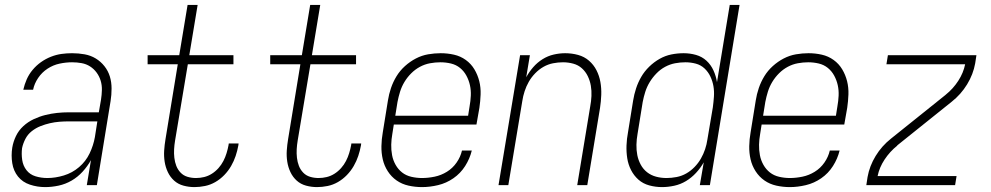

<svg xmlns="http://www.w3.org/2000/svg" viewBox="-20 -755 4040 783"><path d="M164 8Q132 8 102 -2Q72 -12 53.5 -35Q35 -58 30 -89.5Q25 -121 30 -153Q34 -177 45 -200Q56 -223 75 -240.5Q94 -258 117.5 -269Q141 -280 165 -286Q189 -292 213 -294.5Q237 -297 261 -297H383L392 -349Q395 -368 395.5 -388Q396 -408 390.5 -426Q385 -444 374 -459Q363 -474 347.5 -484Q332 -494 313 -497.5Q294 -501 274 -501Q249 -501 223 -495.5Q197 -490 174 -475Q151 -460 135.5 -437Q120 -414 115 -389H75Q80 -411 89 -431.5Q98 -452 113 -470Q128 -488 147 -501.5Q166 -515 187.5 -523.5Q209 -532 230.5 -535Q252 -538 274 -538Q300 -538 325 -533.5Q350 -529 370.5 -516.5Q391 -504 406 -485Q421 -466 428 -443Q435 -420 435 -394Q435 -368 431 -343L375 0H334L351 -102Q337 -77 317 -55Q297 -33 272 -18.5Q247 -4 219 2Q191 8 164 8ZM173 -29Q206 -29 240.5 -39.5Q275 -50 302.5 -73.5Q330 -97 345.5 -129.5Q361 -162 367 -196L377 -260H261Q242 -260 222.5 -258.5Q203 -257 183.5 -252.5Q164 -248 145 -240.5Q126 -233 109.5 -220Q93 -207 83.5 -188.5Q74 -170 70 -151Q67 -127 70.5 -103Q74 -79 88 -61Q102 -43 125 -36Q148 -29 173 -29Z M773 8Q750 8 728 2Q706 -4 690 -18.5Q674 -33 664.5 -53Q655 -73 651.5 -95.5Q648 -118 649.5 -141Q651 -164 655 -188L705 -493H582V-530H711L745 -735H786L752 -530H932V-493H746L694 -182Q691 -164 690 -146.5Q689 -129 691 -111.5Q693 -94 699 -78.5Q705 -63 716.5 -51Q728 -39 744.5 -34Q761 -29 779 -29Q796 -29 812.5 -33Q829 -37 844 -46.5Q859 -56 871 -69.5Q883 -83 891 -98.5Q899 -114 904 -130.5Q909 -147 912 -163Q912 -165 912.5 -167Q913 -169 913 -170H953Q953 -168 952.5 -166Q952 -164 952 -162Q948 -140 941 -119Q934 -98 922.5 -78Q911 -58 894.5 -41Q878 -24 858 -12.5Q838 -1 816 3.5Q794 8 773 8Z M1273 8Q1250 8 1228 2Q1206 -4 1190 -18.5Q1174 -33 1164.5 -53Q1155 -73 1151.5 -95.5Q1148 -118 1149.5 -141Q1151 -164 1155 -188L1205 -493H1082V-530H1211L1245 -735H1286L1252 -530H1432V-493H1246L1194 -182Q1191 -164 1190 -146.5Q1189 -129 1191 -111.5Q1193 -94 1199 -78.5Q1205 -63 1216.5 -51Q1228 -39 1244.5 -34Q1261 -29 1279 -29Q1296 -29 1312.5 -33Q1329 -37 1344 -46.5Q1359 -56 1371 -69.5Q1383 -83 1391 -98.5Q1399 -114 1404 -130.5Q1409 -147 1412 -163Q1412 -165 1412.5 -167Q1413 -169 1413 -170H1453Q1453 -168 1452.5 -166Q1452 -164 1452 -162Q1448 -140 1441 -119Q1434 -98 1422.5 -78Q1411 -58 1394.5 -41Q1378 -24 1358 -12.5Q1338 -1 1316 3.5Q1294 8 1273 8Z M1701 8Q1673 8 1646 2Q1619 -4 1597.5 -19Q1576 -34 1561.5 -56.5Q1547 -79 1541 -105Q1535 -131 1535.5 -159Q1536 -187 1541 -215L1562 -345Q1566 -371 1574.5 -396Q1583 -421 1597 -444Q1611 -467 1631.5 -485.5Q1652 -504 1676 -516.5Q1700 -529 1726 -533.5Q1752 -538 1777 -538Q1805 -538 1831.5 -532Q1858 -526 1879.5 -510.5Q1901 -495 1914.5 -472.5Q1928 -450 1934.5 -424Q1941 -398 1940 -370Q1939 -342 1935 -315L1923 -247H1586L1580 -209Q1576 -187 1575.5 -165Q1575 -143 1579 -122Q1583 -101 1593.5 -82.5Q1604 -64 1620 -51.5Q1636 -39 1657.5 -34Q1679 -29 1701 -29Q1726 -29 1752.5 -34.5Q1779 -40 1802.5 -54.5Q1826 -69 1842 -92Q1858 -115 1864 -141H1904Q1896 -108 1877 -78Q1858 -48 1829 -28Q1800 -8 1766.5 0Q1733 8 1701 8ZM1889 -283 1895 -321Q1899 -343 1900 -365Q1901 -387 1896.5 -407.5Q1892 -428 1882 -446.5Q1872 -465 1856 -478Q1840 -491 1819 -496Q1798 -501 1776 -501Q1755 -501 1733.5 -497Q1712 -493 1692.5 -482.5Q1673 -472 1657 -456Q1641 -440 1629.5 -421Q1618 -402 1611.5 -381Q1605 -360 1601 -339L1592 -283Z M2013 0 2101 -530H2141L2126 -440Q2138 -462 2154.5 -481Q2171 -500 2192.5 -513.5Q2214 -527 2238 -532.5Q2262 -538 2285 -538Q2312 -538 2337.5 -531Q2363 -524 2382 -507.5Q2401 -491 2412.5 -468.5Q2424 -446 2428.5 -420.5Q2433 -395 2432 -368Q2431 -341 2427 -315L2375 0H2334L2387 -321Q2391 -342 2392 -363.5Q2393 -385 2389.5 -405.5Q2386 -426 2377 -444.5Q2368 -463 2353 -476.5Q2338 -490 2317.5 -495.5Q2297 -501 2276 -501Q2256 -501 2235.5 -497Q2215 -493 2196.5 -482.5Q2178 -472 2162.5 -456Q2147 -440 2136.5 -421.5Q2126 -403 2119.5 -383Q2113 -363 2110 -343L2053 0Z M2680 8Q2653 8 2627.5 1Q2602 -6 2583.5 -22.5Q2565 -39 2553.5 -61.5Q2542 -84 2538 -109.5Q2534 -135 2535 -162Q2536 -189 2541 -215L2562 -345Q2566 -370 2574 -394.5Q2582 -419 2595 -441.5Q2608 -464 2627.5 -483Q2647 -502 2670 -515Q2693 -528 2718 -533Q2743 -538 2768 -538Q2794 -538 2818.5 -531Q2843 -524 2861 -507.5Q2879 -491 2889.5 -468Q2900 -445 2904 -420L2956 -735H2996L2875 0H2834L2850 -93Q2837 -70 2818.5 -50Q2800 -30 2777.5 -16.5Q2755 -3 2729.5 2.5Q2704 8 2680 8ZM2698 -29Q2718 -29 2739 -33Q2760 -37 2778.5 -47.5Q2797 -58 2812.5 -74Q2828 -90 2838.5 -108.5Q2849 -127 2855.5 -146.5Q2862 -166 2865 -187L2887 -317Q2890 -339 2891.5 -361Q2893 -383 2889.5 -403.5Q2886 -424 2877 -443Q2868 -462 2853 -476Q2838 -490 2817.5 -495.5Q2797 -501 2775 -501Q2754 -501 2733 -497Q2712 -493 2692.5 -482.5Q2673 -472 2657 -455.5Q2641 -439 2629.5 -420Q2618 -401 2611.5 -380.5Q2605 -360 2601 -339L2580 -209Q2576 -187 2575.5 -165Q2575 -143 2579 -122.5Q2583 -102 2593 -83.5Q2603 -65 2619 -52.5Q2635 -40 2655.5 -34.5Q2676 -29 2698 -29Z M3201 8Q3173 8 3146 2Q3119 -4 3097.5 -19Q3076 -34 3061.5 -56.5Q3047 -79 3041 -105Q3035 -131 3035.5 -159Q3036 -187 3041 -215L3062 -345Q3066 -371 3074.5 -396Q3083 -421 3097 -444Q3111 -467 3131.5 -485.5Q3152 -504 3176 -516.5Q3200 -529 3226 -533.5Q3252 -538 3277 -538Q3305 -538 3331.5 -532Q3358 -526 3379.5 -510.5Q3401 -495 3414.5 -472.5Q3428 -450 3434.5 -424Q3441 -398 3440 -370Q3439 -342 3435 -315L3423 -247H3086L3080 -209Q3076 -187 3075.5 -165Q3075 -143 3079 -122Q3083 -101 3093.5 -82.5Q3104 -64 3120 -51.5Q3136 -39 3157.5 -34Q3179 -29 3201 -29Q3226 -29 3252.5 -34.5Q3279 -40 3302.5 -54.5Q3326 -69 3342 -92Q3358 -115 3364 -141H3404Q3396 -108 3377 -78Q3358 -48 3329 -28Q3300 -8 3266.5 0Q3233 8 3201 8ZM3389 -283 3395 -321Q3399 -343 3400 -365Q3401 -387 3396.5 -407.5Q3392 -428 3382 -446.5Q3372 -465 3356 -478Q3340 -491 3319 -496Q3298 -501 3276 -501Q3255 -501 3233.5 -497Q3212 -493 3192.5 -482.5Q3173 -472 3157 -456Q3141 -440 3129.5 -421Q3118 -402 3111.5 -381Q3105 -360 3101 -339L3092 -283Z M3513 0 3518 -33Q3526 -78 3551 -119Q3576 -160 3614 -190L3836 -368L3837 -369Q3867 -393 3888 -425.5Q3909 -458 3916 -493H3595L3601 -530H3962L3957 -497Q3949 -452 3924 -411Q3899 -370 3861 -340L3639 -162V-161Q3609 -137 3587.5 -104.5Q3566 -72 3559 -37H3881L3875 0Z"/></svg>

Font: Iosevka Curly XLtObl
Style: Regular
Weight: 200
Italic angle: -9°
Monospace: yes
Designer: Belleve Invis
Foundry: Belleve Invis
Version: Version 11.1.0; ttfautohint (v1.8.3)